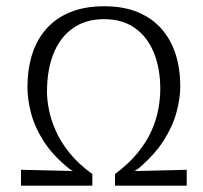

<svg xmlns="http://www.w3.org/2000/svg" viewBox="-20 -584 640 604"><path d="M46 0V-49.9L209.3 -45.9L198.9 -52.2Q147 -93.9 118 -138.9Q89.1 -184 77.7 -228.1Q66.3 -272.3 66.3 -308.6Q66.3 -366.2 81.1 -413Q96 -459.8 126 -493.6Q156 -527.4 201.5 -545.9Q247.1 -564.3 307.9 -564.3Q368.7 -564.3 413.6 -545.6Q458.6 -526.8 488.1 -493.2Q517.7 -459.6 532.4 -413.6Q547.1 -367.7 547.1 -312.6Q547.1 -274.4 535 -230.1Q523 -185.7 494 -140.5Q465.1 -95.3 413.2 -52.2L402.7 -45.9L567.4 -49.9V0H341.8V-36.5Q386.3 -69.7 414.4 -104.7Q442.5 -139.7 457.6 -174.7Q472.7 -209.7 478.4 -242.4Q484.2 -275.2 484.2 -304.2Q484.2 -368.3 464.1 -417.9Q444.1 -467.6 404.7 -495.6Q365.3 -523.7 307.3 -523.7Q249.7 -523.7 209.4 -495.4Q169.2 -467.1 148.5 -415.7Q127.8 -364.3 127.8 -294.7Q127.8 -270.7 133.9 -239.2Q139.9 -207.7 155.3 -172.9Q170.6 -138 198.5 -103.2Q226.4 -68.4 270.5 -36.5V0Z"/></svg>

Font: Alumni Sans Thin
Style: Regular
Weight: 100
Designer: Robert E. Leuschke
Foundry: Robert E. Leuschke
Version: Version 1.018